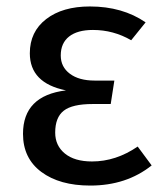

<svg xmlns="http://www.w3.org/2000/svg" viewBox="-20 -559 502 591"><path d="M256.8 -539.1Q356.9 -539.1 428.2 -490.2L383.8 -435.1Q329.1 -466.8 266.1 -466.8Q218.3 -466.8 192.6 -446.5Q167 -426.3 167 -388.2Q167 -353 195.1 -332Q223.1 -311 271 -311H332L320.8 -238.8H265.1Q202.6 -238.8 176.3 -218.3Q149.9 -197.8 149.9 -150.9Q149.9 -110.8 179.7 -86.4Q209.5 -62 263.2 -62Q336.9 -62 403.8 -107.9L446.8 -49.8Q369.1 12.2 257.8 12.2Q163.6 12.2 107.2 -29.8Q50.8 -71.8 50.8 -147Q50.8 -264.6 183.1 -280.8Q71.8 -303.2 71.8 -395Q71.8 -461.4 122.1 -500.2Q172.4 -539.1 256.8 -539.1Z"/></svg>

Font: FiraGO
Style: Regular
Weight: 400
Designer: bBox Type
Foundry: bBox Type GmbH
Version: Version 1.001;PS 001.001;hotconv 1.0.88;makeotf.lib2.5.64775